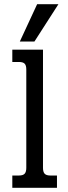

<svg xmlns="http://www.w3.org/2000/svg" viewBox="-20 -900 328 920"><path d="M158 -880H260L145 -701H75ZM39 -59H71Q90 -59 98 -67.5Q106 -76 106 -96V-567Q106 -587 98 -595Q90 -603 71 -603H39V-662H186V-96Q186 -76 194 -67.5Q202 -59 221 -59H253V0H39Z"/></svg>

Font: Pridi Light
Style: Regular
Weight: 300
Designer: Katatrad Team
Foundry: CadsonDemak
Version: Version 1.003